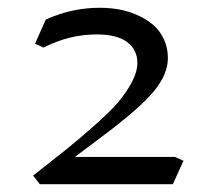

<svg xmlns="http://www.w3.org/2000/svg" viewBox="-20 -472 548 492"><path d="M64.9 -22Q122.1 -66.9 153.3 -92Q184.6 -117.2 224.4 -152.6Q264.2 -188 283.9 -211.4Q303.7 -234.9 317.9 -261.5Q332 -288.1 332 -311Q332 -344.7 305.7 -364.3Q279.3 -383.8 228 -383.8Q157.2 -383.8 91.8 -350.1L69.8 -359.9L97.2 -421.9Q164.6 -452.1 234.9 -452.1Q260.7 -452.1 285.2 -447.8Q309.6 -443.4 332.5 -433.1Q355.5 -422.9 372.6 -408.2Q389.6 -393.6 399.9 -371.6Q410.2 -349.6 410.2 -323.2Q410.2 -280.8 373 -236.6Q335.9 -192.4 240.2 -121.1L171.9 -69.8H428.2L450.2 -60.1L422.9 0H82Z"/></svg>

Font: Dehuti Alt
Style: Book
Weight: 400
Version: Version 1.2